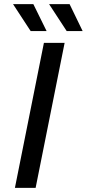

<svg xmlns="http://www.w3.org/2000/svg" viewBox="-20 -907 419 927"><path d="M52 0 192 -700H292L152 0ZM302 -757 217 -887H316L379 -757ZM128 -757 43 -887H141L205 -757Z"/></svg>

Font: Montserrat Thin Medium
Style: Italic
Weight: 500
Italic angle: -11.3°
Version: Version 9.000